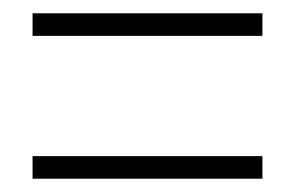

<svg xmlns="http://www.w3.org/2000/svg" viewBox="-20 -497 445 289"><path d="M29 -443H375V-477H29ZM29 -228H375V-262H29Z"/></svg>

Font: Noto Sans Lao UI ExtCond ExtLt
Style: Regular
Weight: 200
Width: 2
Designer: Monotype Design Team
Foundry: Monotype Imaging Inc.
Version: Version 2.000